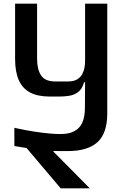

<svg xmlns="http://www.w3.org/2000/svg" viewBox="-20 -859 683 1056"><path d="M314 177 126 -45Q104 -48 88.5 -51Q73 -54 59 -56V-156Q122 -142 169.5 -135Q217 -128 250 -125Q283 -122 300 -122H314Q347 -122 369.5 -129.5Q392 -137 407.5 -150.5Q423 -164 431.5 -182Q440 -200 443.5 -221.5Q447 -243 447 -265L448 -406H442Q432 -369 409.5 -352.5Q387 -336 359.5 -332Q332 -328 308 -328H254Q188 -328 146 -350Q104 -372 83.5 -418Q63 -464 63 -536V-839H184V-536Q184 -477 206 -444Q228 -411 284 -411H354Q386 -411 404.5 -422.5Q423 -434 432.5 -452Q442 -470 445 -489Q448 -508 448 -525V-839H570V-235Q570 -126 516 -77Q462 -28 352 -28H337Q321 -28 307 -28Q293 -28 274 -29V-25L474 177Z"/></svg>

Font: Matangi
Style: Bold
Weight: 700
Designer: Prashant Pant
Foundry: The Graphic Ant
Version: Version 3.002